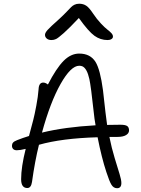

<svg xmlns="http://www.w3.org/2000/svg" viewBox="-20 -996 753 1025"><path d="M254.9 -782.2Q238.8 -782.2 229.5 -790.3Q220.2 -798.3 220.2 -810.1Q220.2 -820.3 233.6 -835.7Q247.1 -851.1 298.8 -897Q316.9 -913.6 335 -932.4Q353 -951.2 360.1 -958.5Q367.2 -965.8 377.9 -970.9Q388.7 -976.1 402.8 -976.1Q424.8 -976.1 440.7 -965.3Q456.5 -954.6 476.1 -924.8Q496.6 -894 518.6 -870.8Q540.5 -847.7 553.2 -838.1Q565.9 -828.6 574.5 -819.3Q583 -810.1 583 -800.8Q583 -792.5 575 -787.4Q566.9 -782.2 554.2 -782.2Q516.1 -782.2 484.4 -804.9Q452.6 -827.6 400.9 -899.9Q351.1 -846.7 320.8 -819.8Q290.5 -793 279.1 -787.6Q267.6 -782.2 254.9 -782.2ZM69.8 -193.8Q57.1 -193.8 50.5 -200.4Q43.9 -207 43.9 -217.8Q43.9 -228 49.8 -234.9Q55.7 -241.7 71.8 -248Q101.6 -259.8 134.8 -270Q150.4 -328.1 157.5 -355.5Q164.6 -382.8 173.8 -431.6Q183.1 -480.5 186 -520Q187.5 -555.2 210.9 -555.2Q222.2 -555.2 235.8 -544.9Q280.3 -631.3 319.1 -670.7Q357.9 -710 402.8 -710Q462.4 -710 490.2 -665Q515.1 -624.5 529.8 -514.2Q533.7 -481.9 543 -397Q547.9 -356.9 551.8 -329.1Q574.7 -330.1 623 -330.1Q649.4 -330.1 659.2 -323Q668.9 -315.9 668.9 -299.8Q668.9 -284.7 653.1 -274.9Q637.2 -265.1 606.9 -265.1H564Q575.7 -206.5 592.3 -151.9Q608.9 -97.2 618.4 -66.7Q627.9 -36.1 627.9 -19Q627.9 8.8 605 8.8Q586.4 8.8 575.2 -9.3Q564 -27.3 547.9 -77.1Q522.5 -153.8 501 -263.2Q310.5 -257.8 188 -223.1Q166 -134.3 150.9 -24.9Q146 7.8 126 7.8Q92.8 7.8 92.8 -39.1Q92.8 -104.5 117.2 -201.2Q86.9 -193.8 69.8 -193.8ZM402.8 -645Q358.4 -645 303.5 -547.9Q248.5 -450.7 204.1 -288.1Q325.7 -317.9 490.2 -327.1Q483.4 -365.2 481 -392.1Q465.3 -537.6 457 -574.2Q444.3 -631.3 419.4 -642.1Q412.1 -645 402.8 -645Z"/></svg>

Font: Shantell Sans Normal
Style: Regular
Weight: 300
Designer: Stephen Nixon, Anya Danilova, Shantell Martin
Foundry: Arrow Type
Version: Version 1.006;[559af2be0]